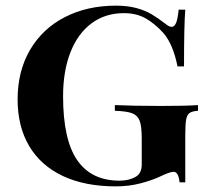

<svg xmlns="http://www.w3.org/2000/svg" viewBox="-20 -642 741 676"><path d="M564 -557.1Q576.2 -547.4 584.5 -547.4Q594.2 -547.4 600.1 -561.8Q606 -576.2 608.9 -607.9H632.3Q627.9 -552.7 627.9 -408.2H605Q589.4 -486.3 555.2 -525.9Q524.9 -559.1 492.7 -577.4Q460.4 -595.7 416 -595.7Q350.6 -595.7 302.2 -559.8Q253.9 -523.9 228 -457.8Q202.1 -391.6 202.1 -303.2Q202.1 -149.9 252 -77.9Q301.8 -5.9 400.9 -5.9Q435.1 -5.9 458.5 -20Q479 -32.2 479 -63V-155.8Q479 -197.8 471.7 -216.8Q464.4 -235.8 445.3 -243.2Q426.3 -250.5 384.3 -252V-272Q448.7 -269 549.3 -269Q634.3 -269 677.2 -272V-252Q656.7 -250.5 647.7 -244.4Q638.7 -238.3 635.5 -221.4Q632.3 -204.6 632.3 -166V0H612.3Q608.4 -37.1 591.3 -37.1Q577.6 -37.1 541.5 -19.5Q514.2 -6.8 473.9 3.7Q433.6 14.2 387.7 14.2Q279.3 14.2 201.7 -22.2Q124 -58.6 83 -127.4Q42 -196.3 42 -292Q42 -391.6 85.9 -466.6Q129.9 -541.5 208.5 -581.8Q287.1 -622.1 388.2 -622.1Q429.7 -622.1 460.7 -613.5Q491.7 -605 513.4 -592Q535.2 -579.1 564 -557.1Z"/></svg>

Font: TypoPRO Playfair Display SC
Style: Bold
Weight: 700
Designer: Claus Eggers Sørensen
Foundry: Claus Eggers Sørensen
Version: Version 1.004;PS 001.004;hotconv 1.0.70;makeotf.lib2.5.58329